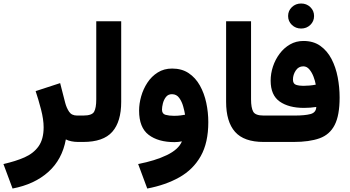

<svg xmlns="http://www.w3.org/2000/svg" viewBox="-50 -814 2006 1101"><path d="M397.5 0Q378.4 0 359.9 -3.7Q341.3 -7.3 327.6 -14.6Q306.6 100.6 227.1 171.9Q147.5 243.2 22 267.1L-30.3 126.5Q38.6 111.3 90.6 88.4Q142.6 65.4 171.4 24.7Q200.2 -16.1 200.2 -84Q200.2 -128.9 185.3 -186.3Q170.4 -243.7 154.3 -291.5L294.9 -337.4L323.7 -225.1Q331.5 -195.3 346.2 -173.3Q360.8 -151.4 392.1 -151.4H410.6V0Z M392.6 -151.4H427.7Q477.5 -151.4 489.7 -173.3Q502 -195.3 502 -244.1V-691.9H645V-230Q645 -116.2 593.8 -58.1Q542.5 0 427.2 0H392.6Z M1144.5 -113.3Q1144.5 4.4 1101.1 81.3Q1057.6 158.2 978.8 202.6Q899.9 247.1 794.4 267.1L742.2 126.5Q839.4 107.9 906.7 75.4Q974.1 43 993.2 -3.4Q970.7 1 950.7 1Q857.4 1 802.5 -40.8Q747.6 -82.5 747.6 -179.7Q747.6 -219.2 759.5 -261.5Q771.5 -303.7 795.2 -339.8Q818.8 -376 854.5 -398.4Q890.1 -420.9 937 -420.9Q992.7 -420.9 1032 -394.5Q1071.3 -368.2 1096.2 -323.7Q1121.1 -279.3 1132.8 -224.6Q1144.5 -169.9 1144.5 -113.3ZM947.8 -149.9Q968.8 -149.9 985.4 -152.1Q1002 -154.3 1011.2 -156.2Q1008.3 -175.3 1000.7 -203.1Q993.2 -231 977.8 -252.4Q962.4 -273.9 936 -273.9Q914.1 -273.9 901.6 -257.8Q889.2 -241.7 884 -220.9Q878.9 -200.2 878.9 -185.5Q878.9 -161.1 899.4 -155.5Q919.9 -149.9 947.8 -149.9Z M1246.6 -691.9H1389.6V-244.6Q1389.6 -195.8 1402.1 -173.6Q1414.6 -151.4 1461.4 -151.4H1473.1V0H1461.4Q1349.1 0 1297.9 -57.9Q1246.6 -115.7 1246.6 -230.5Z M1602.1 -722.2Q1602.1 -752.4 1623.8 -773.2Q1645.5 -793.9 1676.8 -793.9Q1708 -793.9 1729.5 -773.2Q1751 -752.4 1751 -722.2Q1751 -691.9 1729.5 -671.1Q1708 -650.4 1676.8 -650.4Q1645.5 -650.4 1623.8 -671.1Q1602.1 -691.9 1602.1 -722.2ZM1639.6 -151.4Q1697.8 -151.4 1730.2 -159.9Q1762.7 -168.5 1763.7 -200.7Q1730 -195.3 1692.9 -195.3Q1606 -195.3 1554 -231.7Q1502 -268.1 1502 -351.6Q1502 -392.1 1515.1 -432.1Q1528.3 -472.2 1553.2 -505.6Q1578.1 -539.1 1612.8 -559.1Q1647.5 -579.1 1689.9 -579.1Q1747.6 -579.1 1787.1 -550.8Q1826.7 -522.5 1851.1 -475.6Q1875.5 -428.7 1886.5 -371.1Q1897.5 -313.5 1897.5 -254.9Q1897.5 -152.3 1869.1 -97.2Q1840.8 -42 1782.5 -21Q1724.1 0 1633.8 0H1455.1V-151.4ZM1689 -321.8Q1707 -321.8 1725.3 -323.5Q1743.7 -325.2 1760.7 -328.6Q1757.3 -349.6 1748 -374Q1738.8 -398.4 1724.1 -416Q1709.5 -433.6 1689 -433.6Q1661.6 -433.6 1645.8 -409.4Q1629.9 -385.3 1629.9 -357.9Q1629.9 -333.5 1647.7 -327.6Q1665.5 -321.8 1689 -321.8Z"/></svg>

Font: Vazirmatn RD Black
Style: Regular
Weight: 900
Designer: Saber Rastikerdar
Foundry: Saber Rastikerdar
Version: Version 32.102